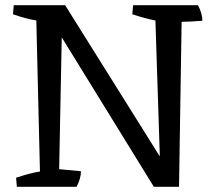

<svg xmlns="http://www.w3.org/2000/svg" viewBox="-20 -720 825 740"><path d="M218 -576 208 -68 292 -60Q292 -32 275 0H45L42 -35Q96 -53 134 -59Q132 -124 127.5 -327Q123 -530 120 -641Q82 -647 30 -665L33 -700H231L596 -117L579 -641Q542 -648 490 -665L493 -700H743Q760 -668 760 -640Q710 -636 680 -636L670 0H573Z"/></svg>

Font: Inika
Style: Regular
Weight: 400
Designer: Constanza Artigas Preller
Foundry: Constanza Artigas Preller
Version: Version 1.001